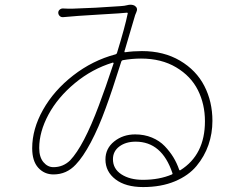

<svg xmlns="http://www.w3.org/2000/svg" viewBox="-20 -757 1040 801"><path d="M576.2 -6.8Q644.5 -6.8 697.3 -29.3Q701.2 -31.2 699.2 -35.2Q655.3 -166 545.9 -166Q504.9 -166 478 -146Q451.2 -126 451.2 -92.8Q451.2 -52.7 486.3 -29.8Q521.5 -6.8 576.2 -6.8ZM392.6 -317.4Q418.9 -386.7 454.1 -493.2Q454.1 -494.1 453.1 -495.1Q452.1 -496.1 451.2 -496.1Q364.3 -469.7 292.5 -410.2Q220.7 -350.6 182.1 -278.8Q143.6 -207 143.6 -139.6Q143.6 -101.6 161.1 -80.6Q178.7 -59.6 203.1 -59.6Q243.2 -59.6 272.5 -87.9Q329.1 -147.5 392.6 -317.4ZM510.7 -735.4Q517.6 -737.3 524.4 -737.3Q535.2 -737.3 543 -732.4Q556.6 -722.7 548.8 -706.1Q545.9 -700.2 543.9 -694.3Q539.1 -677.7 523.9 -626.5Q508.8 -575.2 499 -542Q499 -541 500 -539.6Q501 -538.1 502 -539.1Q536.1 -543.9 572.3 -543.9Q663.1 -543.9 731 -503.9Q798.8 -463.9 832.5 -398.4Q866.2 -333 866.2 -252.9Q866.2 -200.2 849.6 -152.3Q833 -104.5 799.8 -64.5Q766.6 -24.4 709.5 -0.5Q652.3 23.4 577.1 23.4Q503.9 23.4 461.9 -8.8Q419.9 -41 419.9 -91.8Q419.9 -137.7 456.5 -167Q493.2 -196.3 543.9 -196.3Q582 -196.3 613.8 -183.1Q645.5 -169.9 667 -147.5Q688.5 -125 703.1 -101.1Q717.8 -77.1 727.5 -48.8Q729.5 -44.9 732.4 -46.9Q835 -111.3 835 -251Q835 -322.3 805.7 -380.9Q776.4 -439.5 714.8 -476.1Q653.3 -512.7 568.4 -512.7Q531.2 -512.7 492.2 -505.9Q488.3 -504.9 486.3 -501Q446.3 -374 420.9 -305.7Q391.6 -224.6 358.9 -163.1Q326.2 -101.6 295.9 -70.3Q257.8 -29.3 203.1 -29.3Q165 -29.3 139.6 -57.1Q114.3 -85 114.3 -138.7Q114.3 -218.8 159.7 -299.3Q205.1 -379.9 285.6 -442.4Q366.2 -504.9 461.9 -530.3Q465.8 -531.2 467.8 -535.2Q502 -646.5 512.7 -700.2Q513.7 -701.2 512.7 -702.6Q511.7 -704.1 509.8 -704.1Q496.1 -702.1 394.5 -696.3Q293 -690.4 244.1 -685.5Q235.4 -684.6 229.5 -689.9Q223.6 -695.3 223.1 -703.1Q222.7 -710.9 228.5 -716.3Q234.4 -721.7 242.2 -721.7Q256.8 -720.7 267.6 -720.7Q273.4 -720.7 279.3 -720.7Q377 -723.6 482.4 -731.4Q500 -732.4 510.7 -735.4Z"/></svg>

Font: Gen Jyuu Gothic ExtraLight
Style: Regular
Weight: 100
Designer: [Source Han Sans]
Ryoko NISHIZUKA  (kana & ideographs); Paul D. Hunt (Latin, Greek & Cyrillic); Wenlong ZHANG  (bopomofo
Version: Version 1.002.20150607